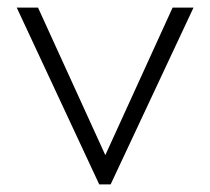

<svg xmlns="http://www.w3.org/2000/svg" viewBox="-20 -485 553 505"><path d="M241 0H271L489 -465H434L257 -77L80 -465H24Z"/></svg>

Font: MV Cash ExtraLight
Style: Regular
Weight: 200
Designer: Rodrigo Fuenzalida
Foundry: fragTYPE
Version: Version 1.100;Glyphs 3.1.2 (3151)